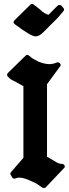

<svg xmlns="http://www.w3.org/2000/svg" viewBox="-20 -901 349 976"><path d="M302 -844Q306 -848 305.5 -853.5Q305 -859 301 -862L292 -872Q284 -879 274 -873Q262 -862 250.5 -850Q239 -838 227 -826Q218 -826 195 -842L196 -841Q187 -850 182.5 -853.5Q178 -857 173 -861Q167 -866 161 -870.5Q155 -875 149 -879Q141 -885 133 -876L54 -798Q43 -787 55 -778Q138 -716 160 -716Q180 -716 201 -738L276 -813ZM305 -46Q312 -52 308 -60Q304 -68 294 -68Q278 -68 259 -81Q246 -88 236 -94.5Q226 -101 219 -104V-473L285 -563Q292 -571 285 -579Q278 -587 268 -583Q250 -575 230 -575Q214 -575 194 -581Q174 -587 158 -597Q153 -599 145.5 -604Q138 -609 128 -618Q118 -626 110 -618L21 -531Q15 -525 16.5 -518Q18 -511 25 -507Q25 -507 28 -503Q34 -499 38 -496Q42 -493 48 -491Q60 -485 74 -477Q88 -469 99 -463V-99L37 -27Q29 -18 35 -11L42 1Q45 6 49.5 7Q54 8 59 6Q67 2 78 2Q94 2 112 8.5Q130 15 154 27V26Q160 29 169.5 35Q179 41 194 52Q204 58 213 51Z"/></svg>

Font: MM Taunggyi
Style: Regular
Weight: 400
Designer: Khon Soe Zaw Thu
Version: Version 1.00 July 18, 2016, initial release